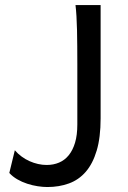

<svg xmlns="http://www.w3.org/2000/svg" viewBox="-20 -733 511 765"><path d="M380.9 -712.9V-261.2Q380.9 -185.1 365.2 -132.8Q349.6 -80.6 321.5 -48.3Q293.5 -16.1 254.4 -2Q215.3 12.2 168.5 12.2Q150.9 12.2 130.1 9Q109.4 5.9 88.4 -1Q67.4 -7.8 48.8 -18.6Q30.3 -29.3 17.1 -43.9L39.1 -134.3Q51.3 -120.1 66.4 -109.1Q81.5 -98.1 97.9 -90.8Q114.3 -83.5 131.6 -79.6Q148.9 -75.7 166 -75.7Q192.9 -75.7 215.3 -85.2Q237.8 -94.7 253.9 -114.5Q270 -134.3 279.1 -164.6Q288.1 -194.8 288.1 -236.8V-478.5Q288.1 -514.2 287.8 -548.1Q287.6 -582 286.9 -612.1Q286.1 -642.1 284.7 -667.7Q283.2 -693.4 280.8 -712.9Z"/></svg>

Font: Andika
Style: Regular
Weight: 400
Designer: Victor Gaultney, Annie Olsen, Julie Remington, Don Collingsworth, Eric Hays
Foundry: SIL International
Version: Version 1.001